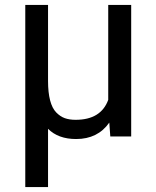

<svg xmlns="http://www.w3.org/2000/svg" viewBox="-20 -548 628 771"><path d="M81.5 -528.3H172.9V-222.7Q172.9 -176.8 181.2 -145Q189.5 -113.3 205.6 -96.7Q221.7 -80.1 240.2 -73.5Q258.8 -66.9 283.7 -66.9Q385.3 -66.9 414.6 -147V-528.3H506.8V0H422.9L418.9 -55.7Q372.6 10.3 285.6 10.3Q213.9 10.3 172.9 -30.8V203.1H81.5Z"/></svg>

Font: Bert Sans Medium
Style: Regular
Weight: 500
Designer: Christian Robertson, Adam Twardoch, & Cristiano Sobral
Foundry: Google
Version: Version 12.135;January 10, 2020;FontCreator 12.0.0.2547 64-b